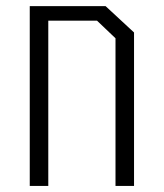

<svg xmlns="http://www.w3.org/2000/svg" viewBox="-20 -613 540 633"><path d="M78.1 -592.8H328.1L421.9 -505.9V0H360.8V-486.8L299.8 -544.9H139.2V0H78.1Z"/></svg>

Font: Steps Mono
Style: Regular
Weight: 400
Width: 3
Version: Version 1.000;PS 001.000;hotconv 1.0.70;makeotf.lib2.5.58329